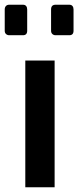

<svg xmlns="http://www.w3.org/2000/svg" viewBox="-44 -792 331 812"><path d="M63 -536H187V0H63ZM-24 -662V-752Q-24 -761 -19 -766.5Q-14 -772 -5 -772H53Q62 -772 66.5 -766.5Q71 -761 71 -752V-662Q71 -643 53 -643H-5Q-13 -643 -18.5 -648Q-24 -653 -24 -662ZM172 -662V-752Q172 -772 191 -772H249Q258 -772 262.5 -766.5Q267 -761 267 -752V-662Q267 -643 249 -643H191Q183 -643 177.5 -648Q172 -653 172 -662Z"/></svg>

Font: Exo SemiBold
Style: Regular
Weight: 600
Designer: Natanael Gama
Foundry: Natanael Gama
Version: Version 1.500